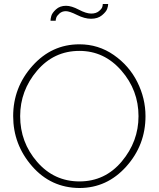

<svg xmlns="http://www.w3.org/2000/svg" viewBox="-20 -937 795 962"><path d="M310 -881Q291 -881 278 -869.5Q265 -858 262 -848.5Q259 -839 259 -833H233Q233 -842 237 -857Q241 -872 260.5 -890Q280 -908 311 -908Q338 -908 375 -888.5Q412 -869 437 -869Q461 -869 475.5 -881Q490 -893 492.5 -902Q495 -911 495 -917H522Q522 -907 517 -892.5Q512 -878 491 -860.5Q470 -843 436 -843Q404 -843 366 -862Q328 -881 310 -881ZM46 -355Q46 -499 142.5 -607Q239 -715 378 -715Q473 -715 550 -661.5Q627 -608 668 -526Q709 -444 709 -355Q709 -210 612.5 -102.5Q516 5 378 5Q235 4 140.5 -104.5Q46 -213 46 -355ZM378 -28Q506 -28 590 -128Q674 -228 674 -355Q674 -485 588 -583.5Q502 -682 378 -682Q250 -682 165.5 -582.5Q81 -483 81 -355Q81 -224 166 -126Q251 -28 378 -28Z"/></svg>

Font: Raleway-v4020 ExtraLight
Style: Regular
Weight: 275
Designer: Matt McInerney, Pablo Impallari, Rodrigo Fuenzalida
Foundry: Matt McInerney, Pablo Impallari, Rodrigo Fuenzalida
Version: Version 4.020;PS 004.020;hotconv 1.0.88;makeotf.lib2.5.64775